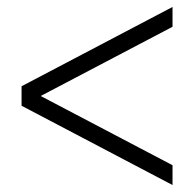

<svg xmlns="http://www.w3.org/2000/svg" viewBox="-20 -618 558 552"><path d="M476 -86 42 -314V-370L476 -598V-541L97 -342L476 -143Z"/></svg>

Font: Platypi
Style: Regular
Weight: 400
Designer: David Sargent
Foundry: Bolt Cutter Type
Version: Version 1.200; ttfautohint (v1.8.4.7-5d5b)